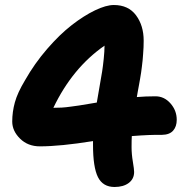

<svg xmlns="http://www.w3.org/2000/svg" viewBox="-20 -748 740 766"><path d="M437 -2Q390.6 -2 370.8 -41.3Q351.1 -80.6 351.1 -169.9V-185.1Q220.7 -164.1 139.2 -164.1Q91.3 -164.1 60.1 -194.8Q28.8 -225.6 28.8 -263.2Q28.8 -301.3 39.3 -339.6Q49.8 -377.9 80.1 -428.2Q117.7 -494.6 168 -552.7Q218.3 -610.8 266.6 -648.2Q314.9 -685.5 359.1 -706.8Q403.3 -728 434.1 -728Q492.2 -728 522.7 -687Q553.2 -646 553.2 -585.9Q553.2 -572.8 552.7 -559.8Q552.2 -546.9 551 -532.7Q549.8 -518.6 549.1 -508.5Q548.3 -498.5 546.1 -482.4Q543.9 -466.3 543 -458.7Q542 -451.2 538.8 -433.1Q535.6 -415 534.7 -409.9Q533.7 -404.8 530 -384.5Q526.4 -364.3 525.9 -360.8Q560.5 -363.8 600.1 -363.8Q635.3 -363.8 660.2 -335.4Q685.1 -307.1 685.1 -270Q685.1 -243.2 670.7 -226.8Q656.2 -210.4 626 -210Q580.6 -210.9 505.9 -205.1Q504.9 -190.9 504.9 -161.1Q504.9 -133.3 510 -103Q515.1 -72.8 515.1 -62Q515.1 -34.2 493.7 -18.1Q472.2 -2 437 -2ZM397 -565.9Q269 -477.1 192.9 -317.9Q210 -317.9 226.6 -318.8Q243.2 -319.8 263.9 -322.8Q284.7 -325.7 295.2 -327.1Q305.7 -328.6 332.8 -333.3Q359.9 -337.9 366.2 -338.9Q368.7 -354 376.5 -398.7Q384.3 -443.4 387.5 -462.9Q390.6 -482.4 393.8 -512.9Q397 -543.5 397 -565.9Z"/></svg>

Font: Shantell Sans Bouncy
Style: Bold
Weight: 700
Designer: Stephen Nixon, Anya Danilova, Shantell Martin
Foundry: Arrow Type
Version: Version 1.006;[9816181b4]